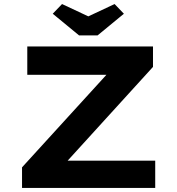

<svg xmlns="http://www.w3.org/2000/svg" viewBox="-20 -930 877 950"><path d="M89 0V-102L555 -613L618 -560H115V-700H737V-599L271 -87L209 -135H748V0ZM371 -755 241 -862 287 -910 432 -842H402L547 -910L593 -862L463 -755Z"/></svg>

Font: Lexend Peta SemiBold
Style: Regular
Weight: 600
Designer: Bonnie Shaver-Troup, Thomas Jockin
Foundry: Lexend
Version: Version 1.007